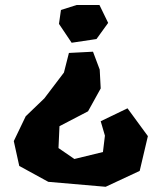

<svg xmlns="http://www.w3.org/2000/svg" viewBox="-20 -715 636 755"><path d="M359.4 -561.5 405.3 -625 371.1 -695.3H281.2L219.7 -675.8L211.9 -621.1L261.7 -546.9ZM345.7 -511.7 251 -506.8 231.4 -429.7 154.3 -328.1 81.1 -257.8 34.2 -160.2 55.7 -62.5 169.9 0 395.5 19.5 529.3 -43 561.5 -179.7 481.4 -289.1 376 -238.3 392.6 -181.6 384.8 -117.2 272.5 -89.8 210 -132.8 213.9 -218.8 326.2 -277.3 376 -367.2 372.1 -441.4Z"/></svg>

Font: MaokenAssortedSans-TC
Style: Regular
Weight: 500
Version: Version 0.83